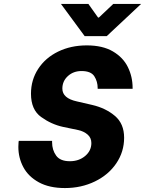

<svg xmlns="http://www.w3.org/2000/svg" viewBox="-20 -944 735 973"><path d="M73 -200Q73 -215 74 -222L75 -230H244V-223Q244 -184 264.5 -155.5Q285 -127 334 -127Q380 -127 411.5 -153.5Q443 -180 443 -219Q443 -246 423.5 -262.5Q404 -279 376 -285L299 -301Q240 -314 188.5 -351Q137 -388 137 -469Q137 -539 173.5 -595Q210 -651 274.5 -682.5Q339 -714 420 -714Q500 -714 552 -683.5Q604 -653 628 -604Q652 -555 652 -499V-494H475V-497Q475 -531 458 -557.5Q441 -584 393 -584Q352 -584 324 -558.5Q296 -533 296 -495Q296 -446 370 -430L448 -412Q516 -396 562.5 -356.5Q609 -317 609 -246Q609 -175 569.5 -116.5Q530 -58 461 -24.5Q392 9 309 9Q230 9 177 -20Q124 -49 98.5 -96.5Q73 -144 73 -200ZM428 -924 477 -855H481L554 -924H695L521 -761H409L289 -924Z"/></svg>

Font: Be Vietnam ExtraBold
Style: Italic
Weight: 800
Italic angle: -9.778°
Designer: Gabriel Lam
Foundry: TypeRant
Version: Version 3.000